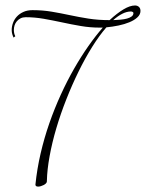

<svg xmlns="http://www.w3.org/2000/svg" viewBox="-20 -650 535 704"><path d="M29.8 -512.2Q26.9 -518.1 24.9 -525.1Q22.9 -532.2 22.9 -540Q22.9 -552.7 27.6 -565.7Q32.2 -578.6 41.7 -589.1Q51.3 -599.6 65.7 -606.2Q80.1 -612.8 99.1 -612.8Q136.2 -612.8 169.4 -607.2Q202.6 -601.6 235.8 -594.5Q269 -587.4 304.4 -581.8Q339.8 -576.2 381.8 -576.2Q409.2 -601.6 432.9 -615.7Q456.5 -629.9 475.1 -629.9Q483.4 -629.9 489.3 -624.8Q495.1 -619.6 495.1 -609.9Q495.1 -596.7 483.6 -586.2Q472.2 -575.7 454.3 -568.4Q436.5 -561 414.3 -556.4Q392.1 -551.8 370.1 -549.8Q344.2 -520 318.1 -478.3Q292 -436.5 268.1 -387.7Q244.1 -338.9 223.1 -285.6Q202.1 -232.4 186.5 -179.7Q170.9 -127 161.9 -77.4Q152.8 -27.8 151.9 13.2V15.1Q151.9 19 148.4 22.5Q145 25.9 140.4 28.3Q135.7 30.8 130.1 32.5Q124.5 34.2 120.1 34.2Q109.9 34.2 109.9 26.9Q115.7 -30.3 128.9 -87.2Q142.1 -144 160.9 -198Q179.7 -252 202.9 -302.7Q226.1 -353.5 251.7 -398.2Q277.3 -442.9 304.2 -481.2Q331.1 -519.5 356.9 -548.8H344.2Q310.1 -548.8 275.9 -554.7Q241.7 -560.5 207.8 -567.9Q173.8 -575.2 140.4 -581.1Q106.9 -586.9 74.2 -586.9Q63.5 -586.9 55.4 -582.8Q47.4 -578.6 41.7 -572Q36.1 -565.4 33.4 -557.1Q30.8 -548.8 30.8 -540Q30.8 -534.2 32 -528.3Q33.2 -522.5 36.1 -517.1ZM460 -607.9Q444.8 -607.9 428.5 -599.6Q412.1 -591.3 395 -576.2Q408.7 -576.7 422.1 -577.9Q435.5 -579.1 446 -582Q456.5 -585 462.9 -589.8Q469.2 -594.7 469.2 -602.1Q469.2 -605 466.1 -606.4Q462.9 -607.9 460 -607.9Z"/></svg>

Font: Stalemate
Style: Regular
Weight: 400
Designer: Astigmatic (AOETI)
Foundry: Astigmatic (AOETI)
Version: Version 001.000